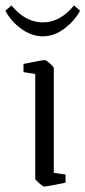

<svg xmlns="http://www.w3.org/2000/svg" viewBox="-53 -674 313 703"><path d="M76 -20V-403L33 -410V-440Q102 -454 111 -454Q116 -454 130 -441.5Q144 -429 144 -424V-41L187 -35V-5Q118 9 109 9Q104 9 90 -3.5Q76 -16 76 -20ZM-33 -635 -11 -654Q40 -592 104 -592Q167 -592 218 -654L240 -635Q221 -598 183 -569.5Q145 -541 104 -541Q62 -541 23.5 -569.5Q-15 -598 -33 -635Z"/></svg>

Font: Grenze Light
Style: Regular
Weight: 300
Designer: Renata Polastri
Foundry: Omnibus-Type
Version: Version 1.002; ttfautohint (v1.8)